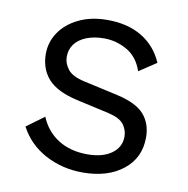

<svg xmlns="http://www.w3.org/2000/svg" viewBox="-64 -573 632 646"><g transform="rotate(10 251.5 -250.0)"><path d="M259 10Q189 10 131 -21Q73 -52 43 -109L103 -153Q123 -105 164.5 -79Q206 -53 264 -53Q316 -53 346.5 -75Q377 -97 377 -133Q377 -156 363 -174.5Q349 -193 310 -202L198 -227Q128 -243 98 -277Q68 -311 68 -362Q68 -402 90.5 -435.5Q113 -469 155 -489.5Q197 -510 253 -510Q323 -510 371.5 -480.5Q420 -451 443 -397L384 -358Q368 -405 331 -426Q294 -447 253 -447Q218 -447 192 -436.5Q166 -426 152.5 -407.5Q139 -389 139 -365Q139 -342 154.5 -322Q170 -302 211 -293L328 -267Q395 -252 422 -221Q449 -190 449 -143Q449 -73 396.5 -31.5Q344 10 259 10Z"/></g></svg>

Font: Kantumruy Pro
Style: Regular
Weight: 400
Designer: Sovichet Tep
Foundry: Sovichet Tep
Version: Version 1.002